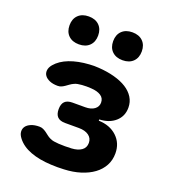

<svg xmlns="http://www.w3.org/2000/svg" viewBox="-145 -897 889 1009"><g transform="rotate(20 300.0 -392.5)"><path d="M83 -485Q110 -517 157 -535Q204 -553 267 -557Q280 -558 293 -558Q306 -558 319 -557Q367 -554 407.5 -543Q448 -532 476.5 -514Q505 -496 521 -470.5Q537 -445 537 -413Q537 -365 503 -335Q469 -305 414 -303V-296Q477 -294 516 -257.5Q555 -221 555 -164Q555 -126 538.5 -95.5Q522 -65 492 -43Q462 -21 420.5 -8Q379 5 329 7Q311 8 293 8Q275 8 257 7Q191 4 141.5 -14.5Q92 -33 65 -68Q51 -86 50 -102.5Q49 -119 58 -131.5Q67 -144 86 -152Q105 -160 132 -160Q144 -160 153.5 -155.5Q163 -151 171.5 -145Q180 -139 188.5 -132Q197 -125 208 -120Q218 -115 230 -113Q242 -111 257 -110Q275 -109 293 -109Q311 -109 329 -110Q364 -112 384.5 -126.5Q405 -141 405 -168Q405 -194 384.5 -209Q364 -224 329 -224H252Q223 -224 209 -238Q195 -252 195 -281Q195 -310 209 -324Q223 -338 252 -338H323Q355 -338 374 -352Q393 -366 393 -389Q393 -414 373 -427Q353 -440 319 -442Q306 -443 293 -443Q280 -443 267 -442Q254 -441 243.5 -439Q233 -437 225 -433Q214 -428 205 -421.5Q196 -415 187.5 -409Q179 -403 169.5 -398.5Q160 -394 148 -394Q121 -394 102.5 -402Q84 -410 75 -422.5Q66 -435 67.5 -451.5Q69 -468 83 -485ZM422 -637Q385 -637 363.5 -658Q342 -679 342 -715Q342 -751 363.5 -772Q385 -793 422 -793Q459 -793 480.5 -772Q502 -751 502 -715Q502 -679 480.5 -658Q459 -637 422 -637ZM178 -637Q141 -637 119.5 -658Q98 -679 98 -715Q98 -751 119.5 -772Q141 -793 178 -793Q215 -793 236.5 -772Q258 -751 258 -715Q258 -679 236.5 -658Q215 -637 178 -637Z"/></g></svg>

Font: Maple Mono NL ExtraBold
Style: Regular
Weight: 800
Monospace: yes
Designer: subframe7536
Version: Version 7.000